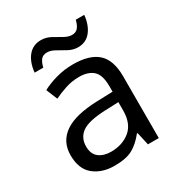

<svg xmlns="http://www.w3.org/2000/svg" viewBox="-176 -946 913 980"><g transform="rotate(-30 280.5 -455.5)"><path d="M288 -638Q386 -638 433 -595Q480 -552 480 -458V-93H416L399 -169H395Q360 -125 321.5 -104Q283 -83 215 -83Q142 -83 94 -121.5Q46 -160 46 -242Q46 -322 109 -365.5Q172 -409 303 -413L394 -416V-448Q394 -515 365 -541Q336 -567 283 -567Q241 -567 203 -554.5Q165 -542 132 -526L105 -592Q140 -611 188 -624.5Q236 -638 288 -638ZM314 -352Q214 -348 175.5 -320Q137 -292 137 -241Q137 -196 164.5 -175Q192 -154 235 -154Q303 -154 348 -191.5Q393 -229 393 -307V-355ZM98 -699Q104 -758 132.5 -792.5Q161 -827 208 -827Q238 -827 264.5 -812.5Q291 -798 315 -784Q339 -770 360 -770Q383 -770 395.5 -784.5Q408 -799 415 -828H465Q459 -770 431 -735Q403 -700 356 -700Q328 -700 301.5 -714Q275 -728 250.5 -742.5Q226 -757 204 -757Q180 -757 168 -742.5Q156 -728 149 -699Z"/></g></svg>

Font: Noto Sans Telugu UI
Style: Regular
Weight: 400
Designer: Jelle Bosma - Monotype Design Team
Foundry: Monotype Imaging Inc.
Version: Version 2.005; ttfautohint (v1.8.4.7-5d5b)